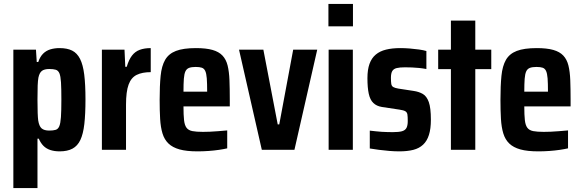

<svg xmlns="http://www.w3.org/2000/svg" viewBox="-20 -763 2963 978"><path d="M48 195V-510H163.2L167.2 -447.2H174.9Q184 -474.2 199.5 -489.6Q214.9 -505 236.3 -511.5Q257.8 -518 283.2 -518Q322.2 -518 347.5 -505.3Q372.7 -492.7 387.8 -463Q402.8 -433.3 409.1 -382.8Q415.4 -332.3 415.4 -256Q415.4 -182.6 409.6 -131.5Q403.8 -80.5 389.4 -50.1Q375 -19.7 349.3 -5.9Q323.6 8 283.8 8Q257.4 8 236.6 1.2Q215.9 -5.6 201.5 -19.9Q187.2 -34.3 177.6 -56.5H170.9V195ZM230.9 -97.9Q250.9 -97.9 263.4 -101.6Q275.8 -105.3 282 -120Q288.2 -134.7 290.4 -166.7Q292.6 -198.8 292.6 -255Q292.6 -311.8 290.7 -343.5Q288.7 -375.3 282.6 -389.7Q276.4 -404.1 263.9 -407.8Q251.5 -411.5 230.9 -411.5Q206.5 -411.5 193.8 -402.2Q181 -392.9 175.7 -367.8Q173 -353.4 171.9 -327.5Q170.9 -301.7 170.9 -255Q170.9 -214 171.9 -187.7Q173 -161.3 174.6 -149.7Q179.3 -119.8 192.3 -108.8Q205.4 -97.9 230.9 -97.9Z M499 0V-510H614.2L618.2 -422.8H625.5Q636.3 -459 652.2 -479.7Q668 -500.4 691.8 -509.2Q715.6 -518 747.8 -518V-395.5Q704.2 -395.5 676.1 -381.5Q648 -367.6 635 -331.9Q621.9 -296.3 621.9 -229.6V0Z M986.2 8Q930.3 8 894.6 -1.9Q858.9 -11.9 838.1 -32Q817.2 -52.2 807.7 -83.4Q798.2 -114.6 795.7 -157.2Q793.2 -199.7 793.2 -254Q793.2 -325.8 798.2 -376.4Q803.2 -427 821.1 -458.1Q839.1 -489.3 876.3 -503.6Q913.5 -518 978 -518Q1029.6 -518 1062.3 -508.7Q1094.9 -499.4 1113.3 -479.9Q1131.7 -460.4 1139.4 -429.4Q1147.1 -398.4 1148.8 -354.9Q1150.5 -311.4 1150.5 -254.6V-220.9H914.6Q914.6 -176.9 917.5 -151Q920.4 -125.1 930.2 -112.1Q940 -99.1 959.9 -95.2Q979.8 -91.3 1013.7 -91.3Q1030.5 -91.3 1049.2 -92.1Q1067.8 -92.9 1090.2 -94.7Q1112.7 -96.6 1137.4 -98.7V-7.4Q1120.5 -3.4 1095.5 0.3Q1070.4 4 1042.1 6Q1013.9 8 986.2 8ZM1035.2 -279.6V-295.9Q1035.2 -339 1033.3 -364.1Q1031.3 -389.2 1025.4 -401.7Q1019.5 -414.2 1008 -418.1Q996.4 -422 976.9 -422Q956.2 -422 943.5 -417.4Q930.8 -412.7 924.6 -399.8Q918.4 -386.8 916.5 -361.7Q914.6 -336.5 914.6 -295.9H1050.1Z M1313.6 0 1197.5 -510H1321.5L1394.6 -129.5H1402.5L1473.4 -510H1595.9L1479.8 0Z M1652.9 -628.9V-743H1777.9V-628.9ZM1654 0V-510H1777.3V0Z M2014.2 8Q1990.4 8 1963 5.8Q1935.5 3.6 1909.5 0.1Q1883.5 -3.3 1863.6 -6.7V-97.6Q1879.5 -96 1894.6 -94.2Q1909.6 -92.4 1923.8 -91.6Q1938 -90.9 1952.3 -90.4Q1966.7 -89.9 1980.2 -89.9Q2011.2 -89.9 2027.6 -94.5Q2044 -99.1 2050.5 -111.5Q2057 -123.8 2057 -146.6Q2057 -168.7 2055.2 -179.9Q2053.4 -191.2 2044.5 -196.4Q2035.6 -201.6 2014.8 -204.6L1924.8 -218.2Q1898 -222.7 1881.6 -238.5Q1865.2 -254.3 1858.4 -285.3Q1851.6 -316.2 1851.6 -365Q1851.6 -408.5 1862.3 -438Q1872.9 -467.4 1894.1 -485Q1915.2 -502.7 1946.5 -510.3Q1977.8 -518 2019.1 -518Q2042 -518 2067 -516Q2092 -514 2114.6 -510.8Q2137.1 -507.6 2151.9 -503.1V-411.4Q2133.3 -415 2114.8 -416.8Q2096.3 -418.6 2078.4 -419.4Q2060.5 -420.1 2042.8 -420.1Q2016.2 -420.1 2000.7 -416.3Q1985.1 -412.5 1978.2 -401.1Q1971.3 -389.7 1971.3 -366.7Q1971.3 -346.4 1973.1 -335.4Q1975 -324.4 1983.2 -319.6Q1991.4 -314.8 2008.8 -311.8L2087.2 -299.8Q2113.8 -296 2133.6 -284.5Q2153.4 -273.1 2164.1 -243.4Q2174.8 -213.8 2174.8 -153.2Q2174.8 -106.8 2164.9 -75.8Q2155.1 -44.7 2135.2 -26.1Q2115.3 -7.4 2085.3 0.3Q2055.2 8 2014.2 8Z M2276.8 0V-410.7H2212V-510H2276.8V-658H2401V-510H2482.4V-410.7H2401V0Z M2722.2 8Q2666.3 8 2630.6 -1.9Q2594.9 -11.9 2574.1 -32Q2553.2 -52.2 2543.7 -83.4Q2534.2 -114.6 2531.7 -157.2Q2529.2 -199.7 2529.2 -254Q2529.2 -325.8 2534.2 -376.4Q2539.2 -427 2557.1 -458.1Q2575.1 -489.3 2612.3 -503.6Q2649.5 -518 2714 -518Q2765.6 -518 2798.3 -508.7Q2830.9 -499.4 2849.3 -479.9Q2867.7 -460.4 2875.4 -429.4Q2883.1 -398.4 2884.8 -354.9Q2886.5 -311.4 2886.5 -254.6V-220.9H2650.6Q2650.6 -176.9 2653.5 -151Q2656.4 -125.1 2666.2 -112.1Q2676 -99.1 2695.9 -95.2Q2715.8 -91.3 2749.7 -91.3Q2766.5 -91.3 2785.2 -92.1Q2803.8 -92.9 2826.2 -94.7Q2848.7 -96.6 2873.4 -98.7V-7.4Q2856.5 -3.4 2831.5 0.3Q2806.4 4 2778.1 6Q2749.9 8 2722.2 8ZM2771.2 -279.6V-295.9Q2771.2 -339 2769.3 -364.1Q2767.3 -389.2 2761.4 -401.7Q2755.5 -414.2 2744 -418.1Q2732.4 -422 2712.9 -422Q2692.2 -422 2679.5 -417.4Q2666.8 -412.7 2660.6 -399.8Q2654.4 -386.8 2652.5 -361.7Q2650.6 -336.5 2650.6 -295.9H2786.1Z"/></svg>

Font: Saira Thin Condensed
Style: Regular
Weight: 100
Width: 3
Version: Version 1.101